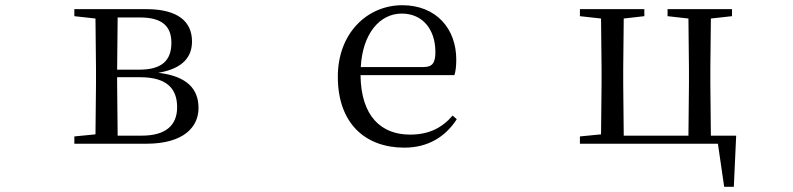

<svg xmlns="http://www.w3.org/2000/svg" viewBox="-20 -551 3040 736"><path d="M345 0H540C688 0 741 -67 741 -137C741 -210 697 -259 587 -272C687 -289 716 -338 716 -392C716 -467 664 -516 540 -516H265V-489L346 -480L348 -288V-229L346 -36L265 -28V0ZM431 -484H517C602 -484 637 -450 637 -387C637 -317 598 -284 514 -284H429ZM429 -255H517C621 -255 659 -210 659 -140C659 -71 616 -31 523 -31H431L429 -229Z M1530 15C1620 15 1687 -26 1731 -94L1715 -108C1674 -60 1623 -35 1552 -35C1442 -35 1364 -104 1362 -263H1722C1727 -279 1729 -299 1729 -323C1729 -441 1652 -531 1522 -531C1389 -531 1275 -425 1275 -257C1275 -76 1382 15 1530 15ZM1363 -294C1370 -424 1437 -499 1520 -499C1601 -499 1649 -437 1649 -352C1649 -312 1639 -294 1604 -294Z M2203 0H2732L2756 165H2793L2802 -31H2705L2703 -229V-288L2705 -480L2786 -489V-516H2539V-489L2619 -480L2621 -288V-229L2619 -31H2371L2369 -229V-288L2371 -480L2450 -489V-516H2203V-489L2284 -480L2286 -288V-229L2284 -36L2203 -28Z"/></svg>

Font: Harano Aji Mincho K1
Style: Regular
Weight: 400
Foundry: Masamichi Hosoda
Version: HaranoAjiMinchoK1-Regular version 20230610;ttx 4.39.4